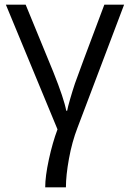

<svg xmlns="http://www.w3.org/2000/svg" viewBox="-20 -555 552 815"><path d="M259.8 240.2H171.9Q171.9 193.4 187.5 121.6Q203.1 49.8 224.1 -5.9L4.9 -535.2H88.9L206.1 -250Q252 -135.3 261.2 -85H265.1Q267.6 -99.6 277.6 -134.3Q287.6 -168.9 298.1 -200.4Q308.6 -231.9 422.9 -535.2H506.8L309.1 -13.2Q285.6 47.4 272.7 118.7Q259.8 189.9 259.8 240.2Z"/></svg>

Font: WebKoruri
Style: Regular
Weight: 400
Foundry: lindwurm / mohemohe
Version: Version 1.00